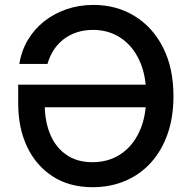

<svg xmlns="http://www.w3.org/2000/svg" viewBox="-20 -758 784 788"><path d="M359.9 10.3Q265.1 10.3 196.8 -33.7Q128.4 -77.6 91.6 -155Q54.7 -232.4 54.7 -333V-410.6H610.4V-317.9H134.8L163.6 -328.6Q163.6 -261.7 185.5 -208Q207.5 -154.3 251.5 -123.3Q295.4 -92.3 359.4 -92.3Q424.3 -92.3 473.9 -124.5Q523.4 -156.7 551.8 -217.3Q580.1 -277.8 580.1 -363.8Q580.1 -450.2 551.8 -510.7Q523.4 -571.3 474.1 -603.3Q424.8 -635.3 362.3 -635.3Q326.2 -635.3 295.9 -625.5Q265.6 -615.7 241.7 -597.4Q217.8 -579.1 200.9 -553.5Q184.1 -527.8 174.8 -495.6H59.1Q67.9 -549.3 94.2 -593.8Q120.6 -638.2 160.9 -670.2Q201.2 -702.1 252.7 -720Q304.2 -737.8 363.3 -737.8Q458 -737.8 532.5 -692.1Q606.9 -646.5 649.4 -562.5Q691.9 -478.5 691.9 -363.3Q691.9 -277.3 668 -208.7Q644 -140.1 599.9 -91.1Q555.7 -42 494.6 -15.9Q433.6 10.3 359.9 10.3Z"/></svg>

Font: V-Inter
Style: Medium-500
Weight: 500
Designer: Rasmus Andersson
Foundry: rsms
Version: Version 4.000;git-4146feb